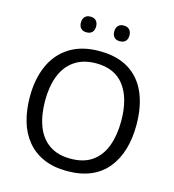

<svg xmlns="http://www.w3.org/2000/svg" viewBox="-130 -1017 1030 1135"><g transform="rotate(15 385.0 -449.0)"><path d="M711 -358Q711 -276 691 -209Q671 -142 631 -92.5Q591 -43 529.5 -16.5Q468 10 384 10Q302 10 241 -16.5Q180 -43 139 -92.5Q98 -142 78.5 -209.5Q59 -277 59 -359Q59 -468 96 -550.5Q133 -633 206.5 -679Q280 -725 388 -725Q496 -725 567.5 -681Q639 -637 675 -554.5Q711 -472 711 -358ZM152 -359Q152 -272 176.5 -206Q201 -140 253 -103Q305 -66 385 -66Q466 -66 517.5 -102.5Q569 -139 593.5 -205Q618 -271 618 -358Q618 -496 560 -573Q502 -650 388 -650Q308 -650 255 -613Q202 -576 177 -510.5Q152 -445 152 -359ZM237 -860Q237 -882 249 -895Q261 -908 283 -908Q306 -908 318 -895Q330 -882 330 -860Q330 -837 318 -824.5Q306 -812 283 -812Q261 -812 249 -824.5Q237 -837 237 -860ZM441 -860Q441 -882 453 -895Q465 -908 486 -908Q510 -908 522 -895Q534 -882 534 -860Q534 -837 522 -824.5Q510 -812 486 -812Q465 -812 453 -824.5Q441 -837 441 -860Z"/></g></svg>

Font: Noto Sans Hebrew Thin
Style: Regular
Weight: 400
Version: Version 3.001